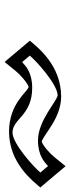

<svg xmlns="http://www.w3.org/2000/svg" viewBox="243 -830 303 829"><g transform="rotate(90 394.5 -415.5)"><path d="M548.1 -303C660.1 -303 767 -440 767 -440L698.8 -521C698.8 -521 648.9 -443 590.9 -443C546.2 -443 463.9 -528 396.9 -528C284.9 -528 178 -391 178 -391L246.3 -310C246.3 -310 296.1 -388 354.1 -388C416.1 -388 444.9 -303 548.1 -303ZM552.7 -318C457.6 -318 434.1 -403 358.7 -403C308.6 -403 267.1 -358 248.2 -334.8L197.9 -394.5C226.6 -427.6 310.3 -513 392.3 -513C450.7 -513 530.4 -428 586.4 -428C636.5 -428 677.9 -473 696.8 -496.2L747.1 -436.5C718.5 -403.4 634.8 -318 552.7 -318ZM552.7 -318C634.8 -318 718.5 -403.4 747.1 -436.5L696.8 -496.2C677.9 -473 636.5 -428 586.4 -428C530.4 -428 450.7 -513 392.3 -513C310.3 -513 226.6 -427.6 197.9 -394.5L248.2 -334.8C267.1 -358 308.6 -403 358.7 -403C434.1 -403 457.6 -318 552.7 -318ZM548.1 -303C443.5 -303 417.5 -388 354.1 -388C314 -388 278.2 -350.9 259.5 -328L245.6 -310.8L177.9 -391.2L187.1 -401.9C216 -435.2 304.4 -528 396.9 -528C464.9 -528 545.2 -443 590.9 -443C631.1 -443 666.9 -480.1 685.5 -503L699.5 -520.2L767.2 -439.8L758 -429.1C729.1 -395.8 640.7 -303 548.1 -303ZM552.7 -318C491.8 -318 479.7 -403 358.7 -403C291.7 -403 263 -373.2 248.1 -359.6L220.1 -392.7C244.8 -422.4 343.9 -511.5 391.4 -513C419.2 -508.9 500.7 -428 586.4 -428C653.4 -428 682 -457.8 697 -471.4L724.9 -438.3C699.4 -407.6 599 -318 552.7 -318ZM789.4 -438.1 697.5 -547.1 658.4 -499C643.7 -481 612 -451.3 591.4 -443.9C558.5 -454.3 489.3 -528 396.9 -528C259.6 -528 181.5 -422.7 155.7 -392.9L247.6 -283.9L286.7 -332C302.2 -351.2 337 -382.1 355.5 -387.7C375.8 -383.4 427.7 -303 548.1 -303C685.5 -303 763.6 -408.3 789.4 -438.1Z"/></g></svg>

Font: Hussar Outliner
Style: Obl
Weight: 700
Foundry: Cannot Into Space Fonts
Version: Version 0.92